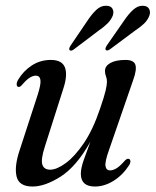

<svg xmlns="http://www.w3.org/2000/svg" viewBox="-20 -656 554 684"><path d="M438.5 -90Q444 -89 444.5 -82.2Q445 -75.5 440 -67.5Q417.5 -32.5 384.8 -12Q352 8.5 318 8.5Q268 8.5 268 -37Q268 -56.5 278.2 -85.8Q288.5 -115 302 -151Q252.5 -63 196.5 -27.2Q140.5 8.5 96 8.5Q47.5 8.5 39 -27.5Q30.5 -63.5 50.5 -122.5L114 -317.5Q126.5 -356.5 124 -371.5Q121.5 -386.5 107.5 -386.5Q97.5 -386.5 85.8 -379.2Q74 -372 58 -353Q50 -344.5 45.5 -346.5Q40.5 -347 39.5 -353.8Q38.5 -360.5 44 -371Q63 -403 93.2 -422.8Q123.5 -442.5 161 -442.5Q201 -442.5 211.2 -416Q221.5 -389.5 206 -341.5L140 -134.5Q125 -88 130.8 -69.8Q136.5 -51.5 159 -51.5Q182 -51.5 214 -74.8Q246 -98 278.8 -146.2Q311.5 -194.5 336.5 -269Q351.5 -312.5 356.2 -333Q361 -353.5 361 -365Q361 -376 357.5 -384.2Q354 -392.5 354 -403.5Q354 -421 373.5 -431.8Q393 -442.5 427 -442.5Q456.5 -442.5 462.2 -425.5Q468 -408.5 454.5 -371L368.5 -122Q353.5 -80.5 355.8 -64.8Q358 -49 372.5 -49Q382.5 -49 394.8 -56.2Q407 -63.5 426 -85Q433.5 -92 438.5 -90ZM291 -581.5Q307.5 -606.5 323.5 -621.2Q339.5 -636 358 -635.5Q374.5 -635.5 380.5 -625.2Q386.5 -615 382 -601Q376 -585.5 363 -572.5Q350 -559.5 331.5 -547L243 -480Q233 -472.5 228 -477.5Q224 -481.5 231 -493ZM422 -582.5Q438.5 -607 454.8 -621.5Q471 -636 489 -635.5Q505.5 -635 511.2 -624.2Q517 -613.5 512 -600Q506 -584 492.8 -571.5Q479.5 -559 460.5 -546.5L372 -480.5Q361.5 -473 356.5 -478.5Q353.5 -483 360.5 -494Z"/></svg>

Font: Fraunces 144pt S050
Style: Italic
Weight: 400
Italic angle: -16°
Version: Version 1.000; ttfautohint (v1.8.3)